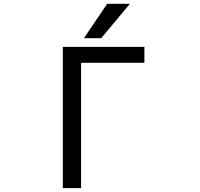

<svg xmlns="http://www.w3.org/2000/svg" viewBox="-20 -976 1040 998"><path d="M401.4 -649.4V2H306.6V-732.4H730.5V-649.4ZM505.9 -777.3H416L537.1 -956.1H655.3Z"/></svg>

Font: GenEi Gothic M Regular
Style: Regular
Weight: 400
Designer: o_tamon (Modified); [Source Han Sans]
Ryoko NISHIZUKA  (kana & ideographs); Paul D. Hunt (Latin, Greek & Cyrillic); Wenl
Version: Version 1.1a;Original Version 1.004